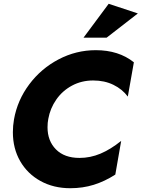

<svg xmlns="http://www.w3.org/2000/svg" viewBox="-20 -980 748 1014"><path d="M400 -146Q320 -146 275.5 -191Q231 -236 231 -308Q231 -332 235 -352Q245 -408 277.5 -454.5Q310 -501 360.5 -528Q411 -555 472 -555Q532 -555 579 -532Q626 -509 655 -470L687 -651Q607 -715 486 -715Q382 -715 289.5 -666.5Q197 -618 134.5 -534.5Q72 -451 54 -350Q48 -316 48 -282Q48 -196 86.5 -129Q125 -62 194 -24Q263 14 351 14Q417 14 475 -4Q533 -22 589 -58L620 -236Q564 -191 510.5 -168.5Q457 -146 400 -146ZM421 -781H543L708 -909L554 -960Z"/></svg>

Font: Geom ExtraBold
Style: Bold Italic
Weight: 800
Italic angle: -10°
Version: Version 1.102